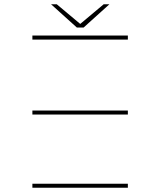

<svg xmlns="http://www.w3.org/2000/svg" viewBox="-20 -887 708 907"><path d="M133 0H584V-19H133ZM584 -346V-365H133V-346ZM584 -700V-719H133V-700ZM497 -867H470L359 -774L248 -867H221L343 -757H375Z"/></svg>

Font: Montserrat-Alt1 Thin
Style: Regular
Weight: 100
Designer: Differentunic
Foundry: Differentunic
Version: Version 7.222